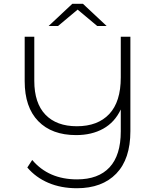

<svg xmlns="http://www.w3.org/2000/svg" viewBox="-20 -895 828 1019"><path d="M672 -700V-199Q672 -51 597 26.5Q522 104 388 104Q304 104 237 75.5Q170 47 125 -6L151 -46Q238 57 389 57Q502 57 561.5 -7Q621 -71 621 -198V-314Q589 -246 528 -212Q467 -178 384 -178Q255 -178 183 -252Q111 -326 111 -464V-700H162V-466Q162 -348 221 -286.5Q280 -225 388 -225Q499 -225 560 -290Q621 -355 621 -484V-700ZM496 -757 392 -844 288 -757H238L364 -875H420L546 -757Z"/></svg>

Font: Montserrat Alternates Light
Style: Regular
Weight: 300
Designer: Julieta Ulanovsky
Foundry: Julieta Ulanovsky
Version: Version 7.200